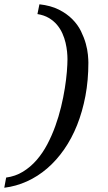

<svg xmlns="http://www.w3.org/2000/svg" viewBox="-68 -738 506 902"><path d="M347.2 -443.8Q347.2 -360.8 333.3 -287.1Q319.3 -213.4 294.2 -150.4Q269 -87.4 233.2 -35.9Q197.3 15.6 153.6 53.2Q109.9 90.8 58.8 114Q7.8 137.2 -47.9 144L-39.1 96.2Q4.4 90.3 39.8 68.6Q75.2 46.9 103.8 14.2Q132.3 -18.6 154.1 -59.8Q175.8 -101.1 191.9 -145.8Q208 -190.4 219 -236.1Q230 -281.7 236.6 -323.5Q243.2 -365.2 246.1 -400.6Q249 -436 249 -460Q249 -475.1 247.1 -495.1Q245.1 -515.1 240 -537.1Q234.9 -559.1 225.1 -581.1Q215.3 -603 199.7 -621.6Q184.1 -640.1 161.4 -653.6Q138.7 -667 107.9 -671.9L117.2 -717.8Q170.4 -711.9 208.3 -692.9Q246.1 -673.8 271.7 -647.9Q297.4 -622.1 312.3 -591.8Q327.1 -561.5 335 -533.2Q342.8 -504.9 345 -481Q347.2 -457 347.2 -443.8Z"/></svg>

Font: Charis SIL Cyr
Style: Italic
Weight: 400
Italic angle: -11°
Foundry: SIL International
Version: Version 5.000